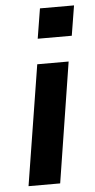

<svg xmlns="http://www.w3.org/2000/svg" viewBox="-53 -754 387 786"><g transform="rotate(-5 141.0 -360.5)"><path d="M122 -598 142 -721H282L262 -598ZM32 0 111 -494H240L162 0Z"/></g></svg>

Font: Nunito Sans 10pt
Style: Bold Italic
Weight: 700
Italic angle: -9°
Designer: Vernon Adams
Foundry: Vernon Adams
Version: Version 3.101;gftools[0.9.27]